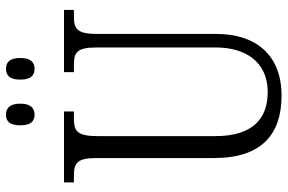

<svg xmlns="http://www.w3.org/2000/svg" viewBox="-179 -768 957 639"><g transform="rotate(-90 299.5 -448.5)"><path d="M390 -812C411 -812 426 -824 426 -859C426 -896 411 -907 390 -907C369 -907 354 -896 354 -859C354 -824 369 -812 390 -812ZM237 -812C258 -812 274 -824 274 -859C274 -896 258 -907 237 -907C216 -907 202 -896 202 -859C202 -824 216 -812 237 -812ZM301 10C440 10 506 -80 506 -206V-603C506 -671 523 -681 564 -681H586V-714H379V-681H403C445 -681 461 -671 461 -605V-208C461 -113 415 -36 313 -36C225 -36 166 -85 166 -210V-602C166 -671 183 -681 225 -681H248V-714H12V-681H34C76 -681 93 -671 93 -606V-215C93 -54 174 10 301 10Z"/></g></svg>

Font: Noto Serif Armenian Condensed Light
Style: Regular
Weight: 300
Width: 3
Designer: Monotype Design Team
Foundry: Monotype Imaging Inc.
Version: Version 2.008